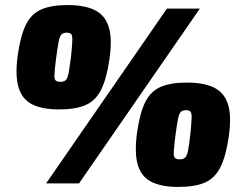

<svg xmlns="http://www.w3.org/2000/svg" viewBox="-20 -724 959 758"><path d="M769 -690 292 0H162L639 -690ZM243 -595Q230 -595 223 -588.5Q216 -582 211.5 -559.5Q207 -537 201 -490Q196 -450 195 -431Q194 -412 199.5 -406.5Q205 -401 218 -401Q232 -401 239.5 -407.5Q247 -414 251 -436.5Q255 -459 261 -506Q265 -546 265.5 -565Q266 -584 261 -589.5Q256 -595 243 -595ZM247 -704Q313 -704 353.5 -684.5Q394 -665 409 -618.5Q424 -572 412 -490Q401 -413 379 -369.5Q357 -326 317.5 -309Q278 -292 213 -292Q148 -292 108 -311.5Q68 -331 53.5 -378Q39 -425 50 -506Q61 -584 82.5 -627Q104 -670 143.5 -687Q183 -704 247 -704ZM714 -289Q701 -289 694 -282.5Q687 -276 682.5 -253.5Q678 -231 672 -184Q667 -144 666 -125Q665 -106 670.5 -100.5Q676 -95 689 -95Q703 -95 710.5 -101.5Q718 -108 722.5 -130.5Q727 -153 732 -200Q736 -240 736.5 -259Q737 -278 732 -283.5Q727 -289 714 -289ZM718 -398Q784 -398 824.5 -378.5Q865 -359 880 -312.5Q895 -266 883 -184Q872 -107 850 -63.5Q828 -20 788.5 -3Q749 14 684 14Q619 14 579 -5.5Q539 -25 524.5 -71.5Q510 -118 521 -200Q532 -278 553.5 -321Q575 -364 614.5 -381Q654 -398 718 -398Z"/></svg>

Font: Exo 2 Black
Style: Italic
Weight: 900
Italic angle: -8°
Designer: Natanael Gama
Foundry: Natanael Gama
Version: Version 2.010